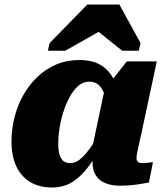

<svg xmlns="http://www.w3.org/2000/svg" viewBox="-20 -818 734 851"><path d="M514 -329 459 -336Q453 -372 443.5 -399Q434 -426 418 -441Q402 -456 375 -456Q348 -456 326.5 -437Q305 -418 288.5 -387.5Q272 -357 260.5 -320.5Q249 -284 243.5 -248Q238 -212 238 -183Q238 -152 244 -132.5Q250 -113 261.5 -104Q273 -95 291 -95Q313 -95 333 -110.5Q353 -126 376 -157Q399 -188 429 -235L446 -198Q409 -130 375 -83.5Q341 -37 302 -12Q263 13 210 13Q154 13 113.5 -11.5Q73 -36 52 -81.5Q31 -127 31 -191Q31 -245 44 -297Q57 -349 82.5 -395Q108 -441 145 -476.5Q182 -512 229 -532Q276 -552 332 -552Q397 -552 436 -523.5Q475 -495 493.5 -445.5Q512 -396 514 -329ZM675 -546 607 -228Q600 -196 595 -174.5Q590 -153 587.5 -139Q585 -125 585 -118Q585 -105 592 -100Q599 -95 612 -95Q626 -95 638 -97Q650 -99 658 -99L640 -9Q623 -6 602.5 -2.5Q582 1 559 3Q536 5 511 5Q474 5 446.5 -6.5Q419 -18 404.5 -41Q390 -64 390 -99Q390 -106 390.5 -116Q391 -126 392 -141L382 -130L444 -424L455 -435L542 -546ZM509 -798H367L200 -627L192 -593H269L465 -704L379 -707L522 -593H595L603 -627Z"/></svg>

Font: Roboto Serif ExtraBold
Style: Italic
Weight: 800
Italic angle: -10°
Version: Version 1.007